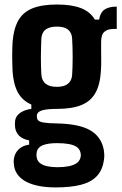

<svg xmlns="http://www.w3.org/2000/svg" viewBox="-20 -629 533 841"><path d="M224 191.9Q145.3 191.9 98.4 168.8Q51.5 145.6 42.3 102Q41.1 95 40.3 85.5Q39.4 76 40.6 68.7Q44 42.1 61.6 25.2Q79.1 8.2 107.6 4.6V-14.1Q79.5 -19.4 64.5 -33.8Q49.5 -48.3 46.2 -70.5Q45.1 -79.7 45.3 -85.9Q45.6 -92.2 46.1 -99.4Q48.7 -120.7 68 -134.4Q87.3 -148 117.2 -152.1V-171.1Q77.4 -188.6 58 -224.6Q38.6 -260.7 35 -318Q34.4 -334 33.9 -350.9Q33.4 -367.8 33.4 -384.3Q33.4 -400.8 33.9 -416Q34.4 -431.1 35 -443.6Q39.5 -503.2 60.4 -539.7Q81.3 -576.2 122.6 -592.7Q163.9 -609.2 229.4 -609.2Q293.7 -609.2 334.4 -593.5Q375.1 -577.8 395.6 -543.1H414.3Q418.3 -572.6 436.8 -586.3Q455.4 -600 491.4 -600V-502.2H477Q451.7 -502.2 437.4 -489.9Q423 -477.6 423 -446V-419.1Q423 -411.8 423 -400Q423.1 -388.2 423.3 -374Q423.5 -359.9 423.2 -345.3Q423 -330.8 422 -317.9Q418.4 -258.3 397.8 -221.8Q377.3 -185.4 336.2 -168.7Q295.1 -152 229.2 -152Q183.7 -152.1 162.6 -145Q141.5 -137.9 141.5 -121.8V-118Q141.5 -107.2 148.2 -100.9Q154.9 -94.7 173.5 -91.9Q192.1 -89 228 -88.4Q327.8 -86.5 376.6 -57.5Q425.3 -28.4 435.1 30.1Q436.4 37.7 436.8 49Q437.1 60.2 435.1 72.4Q428.9 116 404.3 142.3Q379.8 168.6 335 180.3Q290.2 191.9 224 191.9ZM231.6 103.4Q260.1 103.4 281.1 99.1Q302.2 94.9 315.1 86Q327.9 77.2 331.9 63.5Q334.4 55.6 334 48.8Q333.6 41.9 331.2 34.8Q327.3 22.1 315.1 14.1Q303 6.1 282.3 2.1Q261.6 -1.9 231.6 -2Q193.6 -2.3 170 6.1Q146.4 14.6 141.4 35.3Q139.7 43.6 139.7 50.4Q139.7 57.1 141.4 63.7Q144.8 77.7 156.5 86.4Q168.2 95.1 187.2 99.2Q206.2 103.4 231.6 103.4ZM229.4 -248.6Q260.7 -248.6 277.4 -262Q294.1 -275.3 295.9 -300.3Q296.9 -315.9 297.6 -336.2Q298.3 -356.6 298.3 -378.7Q298.3 -400.8 297.6 -422.1Q296.9 -443.4 295.9 -460.6Q294.3 -486.1 278 -499.3Q261.8 -512.5 229.5 -512.5Q196.3 -512.5 179.3 -499.1Q162.3 -485.7 161.1 -458.3Q160.6 -441.3 159.9 -421Q159.2 -400.7 159.1 -379.6Q159.1 -358.5 159.6 -338.8Q160.1 -319 161.1 -303.2Q162.8 -276.2 179.7 -262.4Q196.5 -248.6 229.4 -248.6Z"/></svg>

Font: Big Shoulders Text SC Thin
Style: Regular
Weight: 100
Designer: Patric King
Foundry: XO Type Co
Version: Version 2.002